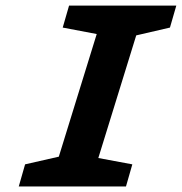

<svg xmlns="http://www.w3.org/2000/svg" viewBox="-20 -675 658 695"><path d="M70.8 -80.1 192.9 -107.9 330.1 -551.8 207 -575.2 230 -654.8H618.2L595.2 -575.2L473.1 -546.9L335.9 -103L459 -80.1L436 0H47.9Z"/></svg>

Font: IntelOne Mono Bold
Style: Italic
Weight: 700
Italic angle: -16°
Designer: Fred Shallcrass
Foundry: Frere-Jones Type LLC
Version: Version 1.200;hotconv 1.1.0;makeotfexe 2.6.0;FJTRelease1.2